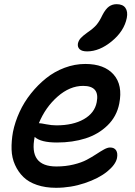

<svg xmlns="http://www.w3.org/2000/svg" viewBox="-20 -852 646 919"><path d="M397 -606Q372.1 -606 361.1 -616.5Q350.1 -627 353 -644Q356.4 -658.7 366.5 -669.7Q376.5 -680.7 398.9 -696.8Q427.7 -716.3 442.1 -733.4Q456.5 -750.5 470.2 -779.8Q485.4 -809.1 501.5 -820.6Q517.6 -832 538.1 -832Q567.9 -832 580.3 -814.2Q592.8 -796.4 586.9 -766.1Q574.2 -703.1 515.1 -654.5Q456.1 -606 397 -606ZM248 46.9Q197.3 46.9 157 33.2Q116.7 19.5 91.8 -4.9Q66.9 -29.3 51.8 -63Q36.6 -96.7 35.4 -136.5Q34.2 -176.3 42 -220.2Q51.8 -268.6 73.5 -315.9Q95.2 -363.3 128.2 -404.5Q161.1 -445.8 200.7 -477.5Q240.2 -509.3 289.1 -527.6Q337.9 -545.9 388.2 -545.9Q479 -545.9 523.7 -495.4Q568.4 -444.8 550.8 -356Q538.6 -294.4 494.6 -251.7Q450.7 -209 389.2 -189.5Q327.6 -169.9 252.9 -169.9Q174.3 -169.9 146 -196.8Q117.2 -55.2 250 -55.2Q293.9 -55.2 332 -64.5Q370.1 -73.7 395.3 -87.2Q420.4 -100.6 440.7 -114Q460.9 -127.4 477.8 -136.7Q494.6 -146 506.8 -146Q526.9 -146 535.6 -132.6Q544.4 -119.1 540 -95.2Q533.2 -63.5 492.9 -30.8Q452.6 2 386 24.4Q319.3 46.9 248 46.9ZM168.9 -262.2Q175.3 -262.2 201.2 -257.1Q227.1 -252 250 -252Q329.6 -252 381.3 -281.5Q433.1 -311 442.9 -362.8Q458.5 -440.9 377.9 -440.9Q314 -440.9 255.6 -389.6Q197.3 -338.4 166 -262.2Z"/></svg>

Font: Shantell Sans Irregular
Style: Italic
Weight: 500
Italic angle: -11.31°
Designer: Stephen Nixon, Anya Danilova, Shantell Martin
Foundry: Arrow Type
Version: Version 1.006;[9816181b4]